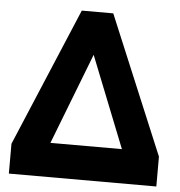

<svg xmlns="http://www.w3.org/2000/svg" viewBox="-51 -759 758 808"><g transform="rotate(5 327.5 -355.0)"><path d="M639 -126V0H16V-126L262 -710H395ZM481 -144 328 -529 179 -144Z"/></g></svg>

Font: Oxford Sans
Style: Regular
Weight: 800
Designer: Matt McInerney, Pablo Impallari, Rodrigo Fuenzalida
Foundry: Matt McInerney, Pablo Impallari, Rodrigo Fuenzalida
Version: Version 3.000g; ttfautohint (v1.5) -l 8 -r 28 -G 28 -x 14 -D